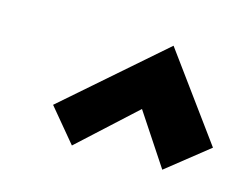

<svg xmlns="http://www.w3.org/2000/svg" viewBox="-53 -745 559 435"><g transform="rotate(15 226.5 -528.0)"><path d="M143 -389 78 -467 307 -667 453 -467 355 -389 275 -510Z"/></g></svg>

Font: Ysabeau Office ExtraBold
Style: Italic
Weight: 800
Italic angle: -12°
Designer: Christian Thalmann (Catharsis Fonts)
Version: Version 2.001;gftools[0.9.30]; featfreeze: tnum,lnum,ss02